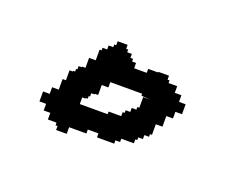

<svg xmlns="http://www.w3.org/2000/svg" viewBox="-44 -223 326 272"><g transform="rotate(20 119.5 -87.0)"><path d="M21 -43H31V-33H41V-23H54V-19H57V-13H73V-23H99V-29H115V-23H141V-28H148V-33H167V-39H170V-43H177V-49H184V-53H187V-69H197V-85H207V-95H217V-110H207V-120H197V-130H184V-134H181V-140H165V-139H150V-133H131V-141H125V-145H121V-151H114V-155H111V-161H96V-155H93V-151H86V-145H79V-141H76V-125H66V-110H61V-109H56V-104H54V-100H51V-99H46V-84H41V-68H31V-58H21ZM76 -59V-69H81V-70H84V-74H86V-79H91V-80H96V-95H106V-103H154V-100C158 -100 165 -99 167 -99H157V-83H154V-79H147V-73H140V-69H137V-63H118V-59Z"/></g></svg>

Font: Camosport
Style: Oln
Weight: 400
Version: Version 001.000